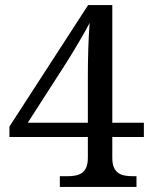

<svg xmlns="http://www.w3.org/2000/svg" viewBox="-20 -734 599 754"><path d="M215 0H516V-42H503C458 -42 421 -51 421 -114V-196H545V-252H421V-714H326L17 -237V-196H325V-114C325 -51 288 -42 243 -42H215ZM89 -252 242 -490C265 -526 319 -617 332 -644C327 -582 325 -495 325 -437V-252Z"/></svg>

Font: Noto Serif
Style: Regular
Weight: 400
Designer: Monotype Design Team
Foundry: Monotype Imaging Inc.
Version: Version 2.015